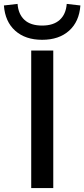

<svg xmlns="http://www.w3.org/2000/svg" viewBox="-59 -964 432 984"><path d="M101 0V-705H214V0ZM157 -760Q71 -760 19 -806.5Q-33 -853 -39 -936L31 -944Q35 -891 66.5 -862Q98 -833 157 -833Q215 -833 247 -862Q279 -891 283 -944L353 -936Q347 -853 295 -806.5Q243 -760 157 -760Z"/></svg>

Font: Nunito Sans 10pt SemiExpanded SemiBold
Style: Regular
Weight: 600
Width: 6
Designer: Vernon Adams
Foundry: Vernon Adams
Version: Version 3.101;gftools[0.9.27]